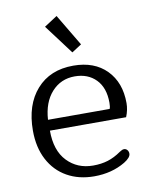

<svg xmlns="http://www.w3.org/2000/svg" viewBox="-84 -797 687 871"><g transform="rotate(-10 259.5 -361.0)"><path d="M177 -695 237 -734 324 -588 279 -559ZM41 -240Q41 -359 103 -429Q165 -499 272 -499Q369 -499 425 -442Q481 -385 481 -290Q481 -259 468 -227H117Q117 -135 164 -86Q211 -37 283 -37Q321 -37 351.5 -46.5Q382 -56 412 -77Q414 -78 420.5 -82Q427 -86 433 -86Q442 -86 448 -79Q454 -72 454 -62Q454 -44 423 -25Q361 12 280 12Q209 12 155 -18.5Q101 -49 71 -106Q41 -163 41 -240ZM401 -277Q405 -286 405 -305Q405 -374 368 -412Q331 -450 270 -450Q206 -450 164 -403.5Q122 -357 117 -277Z"/></g></svg>

Font: Maitree
Style: Regular
Weight: 400
Designer: CadsonDemak Team
Foundry: CadsonDemak
Version: Version 1.000